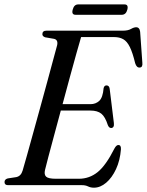

<svg xmlns="http://www.w3.org/2000/svg" viewBox="-24 -839 665 870"><path d="M347.5 0H12.5Q-3.5 0 -3.5 -14Q-3.5 -26.5 11 -30.5L50 -36.5Q71 -41 78.5 -66Q85.5 -89 97.8 -133.5Q110 -178 125.8 -234.5Q141.5 -291 158.2 -351.8Q175 -412.5 190.2 -468.8Q205.5 -525 217.2 -568.8Q229 -612.5 235 -634.5Q240 -658.5 221 -663L180.5 -670Q168 -674.5 168 -684Q168 -700 186.5 -700H532.5Q556 -700 569.5 -707.8Q583 -715.5 593 -715.5Q608.5 -715.5 611 -695L621 -555Q623.5 -534 609.5 -533Q595 -531.5 588.5 -552.5Q577 -600.5 564.2 -626.2Q551.5 -652 534.2 -661.5Q517 -671 493 -671H343.5Q336 -646.5 322.8 -599Q309.5 -551.5 293 -491Q276.5 -430.5 259.5 -367H386Q409.5 -367 425.8 -382Q442 -397 445.5 -439.5Q448.5 -452 458.5 -452Q471 -452 473 -436.5L492 -281.5Q494.5 -260 480 -259Q470 -258.5 464.5 -272.5Q452.5 -310 435 -324Q417.5 -338 386 -338H251.5Q235.5 -278.5 220.8 -224Q206 -169.5 195.2 -128.5Q184.5 -87.5 180 -69Q175 -48 185 -38.5Q195 -29 229.5 -29H333.5Q381 -29 418.5 -59.2Q456 -89.5 494.5 -166Q503 -182 512.5 -182Q525 -182 524 -162.5Q520 -112 501.8 -72.8Q483.5 -33.5 457 -11Q430.5 11.5 401.5 11.5Q387 11.5 375.2 5.8Q363.5 0 347.5 0ZM305.5 -795.5Q311.5 -819 330.5 -819H540Q559 -819 553 -795.5Q547 -772 527.5 -772H318.5Q299 -772 305.5 -795.5Z"/></svg>

Font: Fraunces 144pt Soft
Style: Italic
Weight: 400
Italic angle: -16°
Version: Version 1.000;[b76b70a41]